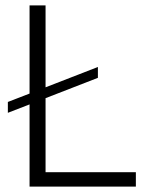

<svg xmlns="http://www.w3.org/2000/svg" viewBox="-20 -688 569 708"><path d="M481 0V-53H148V-326L341 -401V-441L148 -366V-668H89V-343L9 -312V-272L89 -303V0Z"/></svg>

Font: Gantari Light
Style: Regular
Weight: 300
Designer: Anugrah Pasau
Foundry: Lafontype
Version: Version 1.000